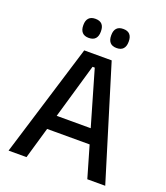

<svg xmlns="http://www.w3.org/2000/svg" viewBox="-148 -920 885 1022"><g transform="rotate(20 295.0 -409.0)"><path d="M122.5 0H21L217 -639H372.5L568.5 0H467L301 -572H288.5ZM439.5 -178.5H149V-261.5H439.5ZM216 -709.5Q191.5 -709.5 179 -723.2Q166.5 -737 166.5 -762V-765.5Q166.5 -790.5 179 -804Q191.5 -817.5 216 -817.5Q241.5 -817.5 253.8 -804Q266 -790.5 266 -765.5V-762Q266 -737 253.8 -723.2Q241.5 -709.5 216 -709.5ZM374 -709.5Q349 -709.5 336.8 -723.2Q324.5 -737 324.5 -762V-765.5Q324.5 -790.5 336.8 -804Q349 -817.5 374 -817.5Q399 -817.5 411.2 -804Q423.5 -790.5 423.5 -765.5V-762Q423.5 -737 411.2 -723.2Q399 -709.5 374 -709.5Z"/></g></svg>

Font: Anek Malayalam Medium Medium
Style: Regular
Weight: 500
Version: Version 1.003